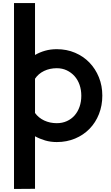

<svg xmlns="http://www.w3.org/2000/svg" viewBox="-20 -861 730 1261"><path d="M72 -841H210V-500Q241 -518 276.5 -528Q312 -538 353 -538Q418 -538 473 -514.5Q528 -491 567.5 -450Q607 -409 629.5 -353.5Q652 -298 652 -233Q652 -168 630 -112Q608 -56 568 -15Q528 26 473 49Q418 72 353 72Q312 72 276.5 61.5Q241 51 210 34V379L72 380ZM353 -52Q389 -52 419 -65.5Q449 -79 470 -103Q491 -127 502.5 -160Q514 -193 514 -232Q514 -271 502.5 -304Q491 -337 469.5 -361Q448 -385 418.5 -399Q389 -413 353 -413Q307 -413 269.5 -395Q232 -377 210 -344V-119Q233 -87 270.5 -69.5Q308 -52 353 -52Z"/></svg>

Font: LINE Seed JP_TTF Bold
Style: Regular
Weight: 700
Designer: LINE & Fontrix & Fontworks
Version: Version 1.009